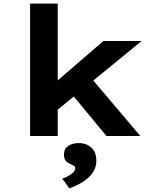

<svg xmlns="http://www.w3.org/2000/svg" viewBox="-20 -760 874 1073"><path d="M292.4 -139 242.9 -259 557.6 -530.7H771.3ZM148.1 0V-740H302.5V0ZM574.9 0 346.3 -276.5 455.9 -363.6 764.3 0ZM367.9 293.1 327.9 238.5Q341.9 234.3 358.5 225.5Q375.1 216.7 387.6 205.2Q400.2 193.6 400.2 180.7Q400.2 171.6 393.8 167.2Q387.4 162.9 375.6 157.6Q356.5 150 347 137.9Q337.5 125.9 337.5 104.5Q337.5 71.7 361.4 55.6Q385.4 39.4 420.8 39.4Q460.6 39.4 489.5 64.1Q518.4 88.7 518.4 139.4Q518.4 167 506.6 190.2Q494.9 213.4 474.1 232.4Q453.3 251.5 426.1 266.5Q398.9 281.5 367.9 293.1Z"/></svg>

Font: Lexend Giga
Style: Regular
Weight: 400
Designer: Bonnie Shaver-Troup, Thomas Jockin
Foundry: Lexend
Version: Version 1.007